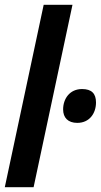

<svg xmlns="http://www.w3.org/2000/svg" viewBox="-27 -780 420 800"><path d="M-7 0H113L275 -760H155ZM295 -268C346 -268 373 -308 373 -353C373 -390 355 -409 315 -409C263 -409 236 -368 236 -324C236 -290 256 -268 295 -268Z"/></svg>

Font: Noto Sans ExtraCondensed
Style: Bold Italic
Weight: 700
Width: 2
Italic angle: -12°
Designer: Monotype Design Team
Foundry: Monotype Imaging Inc.
Version: Version 2.013